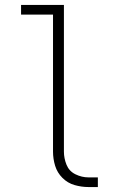

<svg xmlns="http://www.w3.org/2000/svg" viewBox="-20 -755 472 775"><path d="M337 0H375V-39H337Q310 -39 284.5 -51.5Q259 -64 248.5 -90Q238 -116 238 -143V-735H65V-696H194V-143Q194 -114 202.5 -86Q211 -58 232 -37Q253 -16 281 -8Q309 0 337 0Z"/></svg>

Font: Iosevka Sparkle Extralight
Style: Regular
Weight: 200
Designer: Belleve Invis
Foundry: Belleve Invis
Version: Version 4.5.0; ttfautohint (v1.8.3)